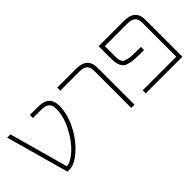

<svg xmlns="http://www.w3.org/2000/svg" viewBox="11 -1019 1516 1516"><g transform="rotate(-45 769.0 -261.0)"><path d="M384.8 -524.4Q448.2 -524.4 479.5 -496.1Q510.7 -467.8 510.7 -409.2Q510.7 -339.8 480.5 -265.1Q450.2 -190.4 405.3 -132.8Q360.4 -75.2 308.6 -36.6Q256.8 2 212.9 2H187.5L41 -524.4H77.1L213.9 -32.2Q258.8 -33.2 319.3 -87.9Q380.9 -143.6 428.2 -235.4Q475.6 -327.1 475.6 -409.2Q475.6 -453.1 454.6 -471.7Q433.6 -490.2 384.8 -490.2H293.9V-524.4Z M599.6 -490.2V-524.4H809.6Q873 -524.4 904.3 -496.1Q935.5 -467.8 935.5 -409.2V2H899.4V-409.2Q899.4 -453.1 878.9 -471.7Q858.4 -490.2 809.6 -490.2Z M1096.7 -404.3Q1096.7 -370.1 1097.7 -354.5Q1098.6 -338.9 1105 -323.2Q1111.3 -307.6 1120.1 -302.7Q1128.9 -297.9 1152.8 -292Q1176.8 -286.1 1205.1 -285.2Q1233.4 -284.2 1293.9 -284.2V-249Q1233.4 -249 1201.7 -250.5Q1169.9 -252 1142.1 -258.3Q1114.3 -264.6 1100.6 -273.9Q1086.9 -283.2 1076.7 -303.7Q1066.4 -324.2 1064 -346.2Q1061.5 -368.2 1061.5 -404.3V-524.4H1345.7Q1408.2 -524.4 1439.5 -496.1Q1470.7 -467.8 1470.7 -409.2V2H1061.5V-32.2H1436.5V-409.2Q1436.5 -453.1 1415.5 -471.7Q1394.5 -490.2 1345.7 -490.2H1096.7Z"/></g></svg>

Font: Gen Shin Gothic ExtraLight
Style: Regular
Weight: 100
Designer: [Source Han Sans]
Ryoko NISHIZUKA  (kana & ideographs); Paul D. Hunt (Latin, Greek & Cyrillic); Wenlong ZHANG  (bopomofo
Version: Version 1.002.20150607